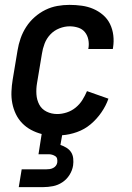

<svg xmlns="http://www.w3.org/2000/svg" viewBox="-20 -548 540 788"><path d="M57 220 69 147H169Q176 147 183.5 146Q191 145 198 141.5Q205 138 209.5 132Q214 126 215 119Q216 111 214.5 104Q213 97 207 93Q201 89 194 87Q187 85 180 85H138L151 2Q128 -4 107.5 -15Q87 -26 71 -42.5Q55 -59 45 -80Q35 -101 30.5 -124Q26 -147 27 -172Q28 -197 32 -221L52 -341Q56 -366 64.5 -390.5Q73 -415 87.5 -437.5Q102 -460 122.5 -478Q143 -496 166.5 -507.5Q190 -519 215 -523.5Q240 -528 265 -528Q291 -528 316 -524.5Q341 -521 363 -511.5Q385 -502 403 -486.5Q421 -471 431.5 -449.5Q442 -428 445 -403Q448 -378 444 -353L443 -347H342L343 -350Q346 -368 342.5 -385.5Q339 -403 328.5 -416Q318 -429 301 -434.5Q284 -440 266 -440Q245 -440 223.5 -431.5Q202 -423 186.5 -406.5Q171 -390 163 -369Q155 -348 152 -327L132 -207Q128 -184 129.5 -161Q131 -138 141 -119Q151 -100 171 -90Q191 -80 215 -80Q234 -80 254 -86.5Q274 -93 290.5 -106.5Q307 -120 318 -137.5Q329 -155 337 -174L425 -143Q415 -114 396 -86.5Q377 -59 352 -38Q327 -17 296 -6Q265 5 235 7L228 47Q241 51 253 58.5Q265 66 272 77Q279 88 280.5 102.5Q282 117 280 131Q277 151 265.5 169.5Q254 188 236 200Q218 212 197.5 216Q177 220 157 220Z"/></svg>

Font: Iosevka SS18 Semibold
Style: Italic
Weight: 600
Italic angle: -9°
Monospace: yes
Designer: Belleve Invis
Foundry: Belleve Invis
Version: Version 25.1.1; ttfautohint (v1.8.4)